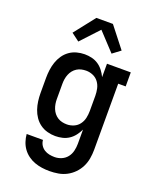

<svg xmlns="http://www.w3.org/2000/svg" viewBox="-176 -862 952 1183"><g transform="rotate(20 300.0 -270.0)"><path d="M296 223Q271 223 246.5 219.5Q222 216 198.5 207.5Q175 199 154.5 184Q134 169 119.5 149Q105 129 97 105Q89 81 87 56H194Q195 74 204.5 89.5Q214 105 229 114.5Q244 124 261.5 127.5Q279 131 296 131Q320 131 342 121.5Q364 112 378.5 93.5Q393 75 398.5 51.5Q404 28 404 5V-88Q394 -67 379.5 -48Q365 -29 345.5 -16Q326 -3 303 2.5Q280 8 256 8Q230 8 204 1Q178 -6 156.5 -21.5Q135 -37 120 -59Q105 -81 96.5 -106Q88 -131 84.5 -157.5Q81 -184 81 -210V-310Q81 -336 84.5 -362.5Q88 -389 96.5 -414Q105 -439 120 -461Q135 -483 156.5 -498.5Q178 -514 204 -521Q230 -528 256 -528Q280 -528 303 -522.5Q326 -517 345.5 -504Q365 -491 379.5 -472Q394 -453 404 -432V-520H560V-428H511V5Q511 34 506 63Q501 92 488 118Q475 144 454.5 165Q434 186 408.5 199.5Q383 213 354 218Q325 223 296 223ZM299 -84Q322 -84 344 -93.5Q366 -103 380 -122Q394 -141 399 -164Q404 -187 404 -210V-310Q404 -333 399 -356Q394 -379 380 -398Q366 -417 344 -426.5Q322 -436 299 -436Q283 -436 267.5 -432.5Q252 -429 238.5 -420.5Q225 -412 215 -399.5Q205 -387 199 -372Q193 -357 190.5 -341.5Q188 -326 188 -310V-210Q188 -194 190.5 -178.5Q193 -163 199 -148Q205 -133 215 -120.5Q225 -108 238.5 -99.5Q252 -91 267.5 -87.5Q283 -84 299 -84ZM191 -588 139 -627 246 -763H354L356 -761L461 -627L409 -588L300 -705Z"/></g></svg>

Font: Iosevka Etoile Semibold
Style: Regular
Weight: 600
Designer: Belleve Invis
Foundry: Belleve Invis
Version: Version 22.1.2; ttfautohint (v1.8.4)